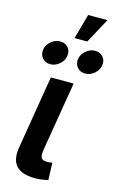

<svg xmlns="http://www.w3.org/2000/svg" viewBox="-138 -974 637 1032"><g transform="rotate(15 181.0 -457.5)"><path d="M170.4 2.9Q93.8 2.9 63 -31.5Q32.2 -65.9 43.5 -134.3L110.8 -542.5H237.8L173.3 -154.3Q168.5 -125 175.5 -112.1Q182.6 -99.1 207 -99.1Q218.8 -99.1 225.6 -99.9Q232.4 -100.6 237.3 -102.5L240.7 -6.3Q229.5 -3.4 211.2 -0.2Q192.9 2.9 170.4 2.9ZM282.7 -610.4Q254.9 -610.4 238.5 -629.9Q222.2 -649.4 226.6 -676.8Q231 -703.6 253.9 -723.1Q276.9 -742.7 304.7 -742.7Q332.5 -742.7 349.1 -723.1Q365.7 -703.6 360.8 -676.8Q356.9 -649.4 333.7 -629.9Q310.5 -610.4 282.7 -610.4ZM88.4 -610.4Q60.5 -610.4 44.4 -629.9Q28.3 -649.4 32.2 -676.8Q36.6 -703.6 59.6 -723.1Q82.5 -742.7 110.4 -742.7Q138.2 -742.7 154.8 -723.1Q171.4 -703.6 166.5 -676.8Q162.6 -649.4 139.4 -629.9Q116.2 -610.4 88.4 -610.4ZM179.2 -779.8 217.8 -918.5H325.2L250 -779.8Z"/></g></svg>

Font: Inter 16pt SemiBold
Style: Italic
Weight: 600
Italic angle: -9.3988°
Version: Version 4.001;git-66647c0bb